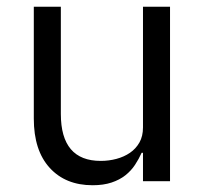

<svg xmlns="http://www.w3.org/2000/svg" viewBox="-20 -536 608 568"><path d="M403 -84H399Q391 -66 379.5 -48.5Q368 -31 351 -17.5Q334 -4 310 4Q286 12 254 12Q174 12 127 -39.5Q80 -91 80 -185V-516H160V-199Q160 -60 278 -60Q302 -60 324.5 -66Q347 -72 364.5 -84Q382 -96 392.5 -114.5Q403 -133 403 -159V-516H483V0H403Z"/></svg>

Font: IBM Plex Sans Hebrew
Style: Regular
Weight: 400
Designer: Mike Abbink, Paul van der Laan, Pieter van Rosmalen, Yanek Iontef
Foundry: Bold Monday
Version: Version 1.2